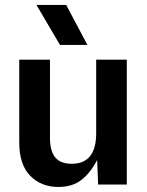

<svg xmlns="http://www.w3.org/2000/svg" viewBox="-20 -739 590 769"><path d="M213.9 9.8Q144.5 9.8 100.8 -35.2Q57.1 -80.1 57.1 -168V-500H180.2V-186Q180.2 -134.3 201.2 -108.6Q222.2 -83 267.1 -83Q365.2 -83 365.2 -205.1V-500H487.8V0H373L369.1 -98.1Q342.8 -47.4 306.6 -18.8Q270.5 9.8 213.9 9.8ZM126 -719.2H245.1L330.1 -559.1H220.2Z"/></svg>

Font: TASA Orbiter Text SemiBold
Style: Regular
Weight: 600
Designer: Weizhong Zhang
Version: Version 1.000;Glyphs 3.1.2 (3151)